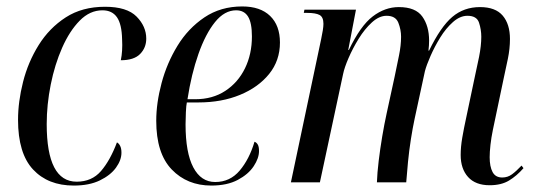

<svg xmlns="http://www.w3.org/2000/svg" viewBox="-20 -566 1666 596"><path d="M209 10Q129 10 82.5 -40Q36 -90 36 -194Q36 -250 51.5 -311.5Q67 -373 100 -426Q133 -479 184 -512Q235 -545 306 -545Q374 -545 404 -514.5Q434 -484 434 -446Q434 -418 415 -398.5Q396 -379 355 -379Q358 -393 359 -409.5Q360 -426 359 -444Q358 -491 343 -512.5Q328 -534 298 -534Q259 -534 227.5 -502Q196 -470 173 -418Q150 -366 137.5 -303.5Q125 -241 125 -181Q125 -2 218 -2Q265 -2 293.5 -35Q322 -68 343 -124Q349 -121 353 -113Q357 -105 357 -92Q357 -69 340 -45.5Q323 -22 290 -6Q257 10 209 10Z M636 10Q561 10 513 -40Q465 -90 465 -191Q465 -246 481.5 -308Q498 -370 531 -424Q564 -478 614.5 -512Q665 -546 732 -546Q788 -546 818.5 -516.5Q849 -487 849 -434Q849 -378 815.5 -336.5Q782 -295 725 -271.5Q668 -248 596 -248H560Q558 -239 557 -217.5Q556 -196 556 -180Q556 -92 580 -46.5Q604 -1 648 -1Q694 -1 724 -36.5Q754 -72 770 -126Q776 -124 780 -117.5Q784 -111 784 -97Q784 -75 767.5 -50Q751 -25 718 -7.5Q685 10 636 10ZM586 -258Q640 -258 679.5 -284Q719 -310 740.5 -354Q762 -398 762 -453Q762 -495 750 -514.5Q738 -534 713 -534Q677 -534 647.5 -497.5Q618 -461 596 -398.5Q574 -336 562 -258Z M1500 9Q1456 9 1433 -16.5Q1410 -42 1410 -85Q1410 -110 1415 -139Q1420 -168 1427 -200L1454 -328Q1460 -354 1467 -389Q1474 -424 1474 -452Q1474 -474 1467 -495.5Q1460 -517 1431 -517Q1408 -517 1386 -497.5Q1364 -478 1346.5 -449.5Q1329 -421 1316.5 -392.5Q1304 -364 1299 -345L1267 -197Q1261 -169 1255.5 -134Q1250 -99 1246.5 -63.5Q1243 -28 1241 0H1150Q1151 -29 1155.5 -66.5Q1160 -104 1166.5 -142.5Q1173 -181 1180 -213L1205 -328Q1212 -362 1218.5 -393.5Q1225 -425 1225 -452Q1225 -474 1216.5 -495.5Q1208 -517 1180 -517Q1157 -517 1134.5 -496.5Q1112 -476 1093.5 -446Q1075 -416 1062 -386Q1049 -356 1045 -336L973 0H883L977 -445Q980 -459 982 -471.5Q984 -484 984 -492Q984 -513 972 -519.5Q960 -526 933 -526H923L925 -536H1085L1061 -411H1063Q1099 -486 1137 -515Q1175 -544 1218 -544Q1270 -544 1291 -514.5Q1312 -485 1312 -440Q1312 -433 1311.5 -425Q1311 -417 1310 -409H1312Q1348 -483 1384 -513.5Q1420 -544 1470 -544Q1518 -544 1540.5 -517.5Q1563 -491 1563 -445Q1563 -415 1556.5 -383.5Q1550 -352 1544 -325L1510 -163Q1505 -139 1502.5 -116.5Q1500 -94 1500 -78Q1500 -49 1509 -32Q1518 -15 1539 -15Q1556 -15 1569.5 -25Q1583 -35 1599 -52L1605 -44Q1584 -20 1560 -5.5Q1536 9 1500 9Z"/></svg>

Font: Noto Serif Display Condensed
Style: Italic
Weight: 400
Width: 3
Italic angle: -12°
Designer: Monotype Design Team
Foundry: Monotype Imaging Inc.
Version: Version 2.009